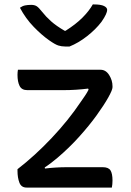

<svg xmlns="http://www.w3.org/2000/svg" viewBox="-20 -847 590 867"><path d="M294 -637H274Q258 -637 243.5 -641.5Q229 -646 202 -665Q169 -688 132.5 -725.5Q96 -763 70 -812Q81 -820 93 -822.5Q105 -825 121 -825Q136 -825 145.5 -819Q155 -813 169 -795Q187 -772 210.5 -751Q234 -730 272 -708H276Q322 -737 352 -767Q382 -797 399 -827H405Q435 -827 449.5 -820Q464 -813 464 -802Q464 -795 458 -781.5Q452 -768 438 -748Q412 -714 373 -683.5Q334 -653 294 -637ZM61 -532H434Q458 -532 473 -508Q488 -484 488 -458V-453Q488 -441 469 -407Q450 -373 416.5 -326.5Q383 -280 337.5 -229.5Q292 -179 239 -134Q226 -123 211 -111.5Q196 -100 182 -91L183 -86Q233 -92 282 -92H444Q470 -92 479 -77.5Q488 -63 488 -32Q488 -14 485 0H100Q76 0 67.5 -22.5Q59 -45 59 -75V-83Q138 -144 213.5 -224Q289 -304 344 -386Q353 -399 363 -413.5Q373 -428 380 -442L378 -447Q322 -440 269 -440H103Q78 -440 68.5 -459Q59 -478 59 -509Q59 -515 59.5 -521Q60 -527 61 -532Z"/></svg>

Font: Recursive Sn Csl St
Style: Regular
Weight: 400
Version: Version 1.079;hotconv 1.0.112;makeotfexe 2.5.65598; ttfautoh